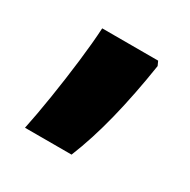

<svg xmlns="http://www.w3.org/2000/svg" viewBox="-79 -214 420 425"><g transform="rotate(30 131.5 -1.0)"><path d="M218 -128Q206 -50 189.5 16.5Q173 83 151 137H32Q40 99 48 48.5Q56 -2 62 -52Q68 -102 70 -139H213Z"/></g></svg>

Font: Noto Sans Thai ExtCond ExtBd
Style: Regular
Weight: 800
Width: 2
Designer: Monotype Design Team
Foundry: Monotype Imaging Inc.
Version: Version 2.002; ttfautohint (v1.8.4.7-5d5b)